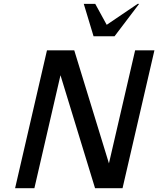

<svg xmlns="http://www.w3.org/2000/svg" viewBox="-20 -986 829 1006"><path d="M622.1 0H478L296.9 -591.8L160.2 0H59.1L226.1 -722.2H369.1L550.8 -129.9L688 -722.2H789.1ZM709 -965.8 580.1 -795.9H470.2L418.9 -965.8H479L539.1 -856L701.2 -965.8Z"/></svg>

Font: Perun
Style: Italic
Weight: 400
Italic angle: -12°
Foundry: Stefan Peev, Context Ltd
Version: Version 001.000